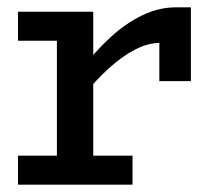

<svg xmlns="http://www.w3.org/2000/svg" viewBox="-20 -503 589 523"><path d="M202 -236V-314Q239 -363 281 -401.5Q323 -440 368 -461.5Q413 -483 458 -483H500V-282H414V-386Q383 -386 348 -368Q313 -350 276 -316.5Q239 -283 202 -236ZM29 0V-79H341V0ZM135 -22V-471H234V-22ZM29 -392V-471H228V-392Z"/></svg>

Font: BioRhyme
Style: Regular
Weight: 400
Designer: Aoife Mooney
Foundry: Aoife Mooney Type
Version: Version 1.600;gftools[0.9.33]